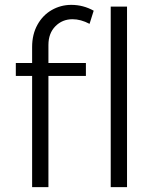

<svg xmlns="http://www.w3.org/2000/svg" viewBox="-20 -769 645 789"><path d="M179 -584V-510H333V-457H179V0H112V-457H45V-510H112V-576Q112 -628 134 -667.5Q156 -707 193 -728Q230 -749 273 -749Q322 -749 365 -725L348 -671Q312 -690 278 -690Q236 -690 207.5 -661Q179 -632 179 -584ZM435 -742H502V0H435Z"/></svg>

Font: Gontserrat Light
Style: Regular
Weight: 300
Designer: Julieta Ulanovsky
Foundry: Julieta Ulanovsky
Version: Version 6.001